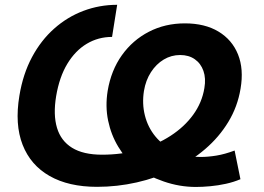

<svg xmlns="http://www.w3.org/2000/svg" viewBox="-20 -757 1083 788"><path d="M784.2 10.3Q716.8 10.3 651.9 -12.2Q586.9 -34.7 536.1 -69.3Q495.1 -105.5 465.6 -154.3Q436 -203.1 423.8 -261.7Q411.6 -320.3 421.9 -384.3Q436 -468.3 480.2 -530.3Q524.4 -592.3 591.1 -626.7Q657.7 -661.1 738.8 -661.1Q820.8 -661.1 876.7 -627.4Q932.6 -593.8 956.8 -533.7Q981 -473.6 967.3 -393.1Q955.1 -319.3 917.2 -256.8Q879.4 -194.3 821.8 -145Q764.2 -95.7 692.6 -61Q621.1 -26.4 541 -8.3Q460.9 9.8 378.4 9.8Q261.7 9.8 183.6 -34.7Q105.5 -79.1 72.8 -162.8Q40 -246.6 59.6 -364.3Q74.2 -453.1 111.3 -522.5Q148.4 -591.8 202.4 -639.6Q256.3 -687.5 322.3 -712.4Q388.2 -737.3 460.9 -737.3L439.9 -605.5Q383.3 -605.5 336.2 -577.4Q289.1 -549.3 256.3 -495.1Q223.6 -440.9 210.4 -362.3Q197.8 -286.1 213.9 -232.4Q230 -178.7 275.9 -150.4Q321.8 -122.1 398.9 -122.1Q479.5 -122.1 551.3 -142.3Q623 -162.6 679.9 -199.5Q736.8 -236.3 772.9 -286.1Q809.1 -335.9 818.8 -395.5Q825.7 -435.5 814.9 -466.1Q804.2 -496.6 779.5 -513.9Q754.9 -531.2 719.2 -531.2Q683.1 -531.2 652.1 -512.7Q621.1 -494.1 599.6 -460.9Q578.1 -427.7 570.8 -383.8Q562.5 -331.5 574.7 -283Q586.9 -234.4 617.9 -196.8Q648.9 -159.2 695.8 -138.2Q716.8 -121.1 743.7 -116.9Q770.5 -112.8 803.7 -112.8Q833.5 -112.8 867.9 -118.4Q902.3 -124 942.9 -139.2L966.8 -21.5Q939.5 -9.8 907.2 -2.7Q875 4.4 843 7.3Q811 10.3 784.2 10.3Z"/></svg>

Font: Inter 16pt
Style: Bold Italic
Weight: 700
Italic angle: -9.3988°
Version: Version 4.001;git-66647c0bb